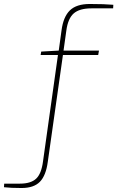

<svg xmlns="http://www.w3.org/2000/svg" viewBox="-147 -734 589 964"><path d="M421 -692H312Q252 -692 223 -666.5Q194 -641 186 -580L172 -480H350L346 -458H169L93 78Q84 147 53.5 178.5Q23 210 -39 210Q-94 210 -127 206L-126 188H-47Q8 188 34.5 163Q61 138 69 76L144 -458H57L60 -475L148 -480L162 -582Q171 -650 204 -682Q237 -714 304 -714Q377 -714 422 -710Z"/></svg>

Font: Ezarion Thin
Style: Italic
Weight: 250
Italic angle: -8°
Designer: Natanael Gama
Version: Version 1.001;PS 001.001;hotconv 1.0.70;makeotf.lib2.5.58329